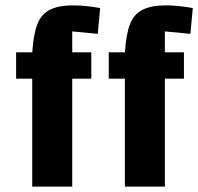

<svg xmlns="http://www.w3.org/2000/svg" viewBox="-20 -695 738 715"><path d="M249 0H100V-497Q104 -565 118.5 -603.5Q133 -642 165.5 -658.5Q198 -675 252 -675Q275 -675 300 -672.5Q325 -670 353 -665L344 -569L249 -578ZM320 -500V-402H40V-500ZM594 0H445V-497Q449 -565 463.5 -603.5Q478 -642 510.5 -658.5Q543 -675 597 -675Q620 -675 645 -672.5Q670 -670 698 -665L689 -569L594 -578ZM665 -500V-402H385V-500Z"/></svg>

Font: Changa SemiBold
Style: Regular
Weight: 600
Designer: Eduardo Rodriguez Tunni
Foundry: Eduardo Rodriguez Tunni
Version: Version 3.002; ttfautohint (v1.8.2)